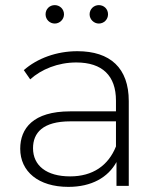

<svg xmlns="http://www.w3.org/2000/svg" viewBox="-20 -726 623 750"><path d="M194 -634C174 -634 158 -650 158 -670C158 -691 174 -706 194 -706C213 -706 230 -691 230 -670C230 -650 213 -634 194 -634ZM366 -634C347 -634 330 -650 330 -670C330 -691 347 -706 366 -706C386 -706 402 -691 402 -670C402 -650 386 -634 366 -634ZM282 -526C411 -526 483 -460 483 -331C483 -331 483 0 483 0C483 0 435 0 435 0C435 0 435 -93 435 -93C402 -33 338 4 247 4C130 4 59 -56 59 -145C59 -224 109 -291 254 -291C254 -291 433 -291 433 -291C433 -291 433 -333 433 -333C433 -430 380 -482 278 -482C206 -482 141 -455 98 -416C98 -416 73 -452 73 -452C125 -498 201 -526 282 -526ZM254 -37C342 -37 403 -79 433 -154C433 -154 433 -252 433 -252C433 -252 255 -252 255 -252C147 -252 109 -207 109 -147C109 -79 162 -37 254 -37Z"/></svg>

Font: TamingNoise
Style: Regular
Weight: 500
Designer: Julieta Ulanovsky
Foundry: Julieta Ulanovsky
Version: ""